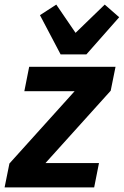

<svg xmlns="http://www.w3.org/2000/svg" viewBox="-31 -816 539 836"><path d="M-11 0 10 -104 294 -419H75L96 -525H472L451 -421L167 -106H400L379 0ZM233 -579 143 -750 214 -796 298 -673 425 -796 488 -741 345 -579Z"/></svg>

Font: IBM Plex Sans Cond
Style: Bold Italic
Weight: 700
Width: 3
Italic angle: -11°
Designer: Mike Abbink, Paul van der Laan, Pieter van Rosmalen
Foundry: Bold Monday
Version: Version 1.3